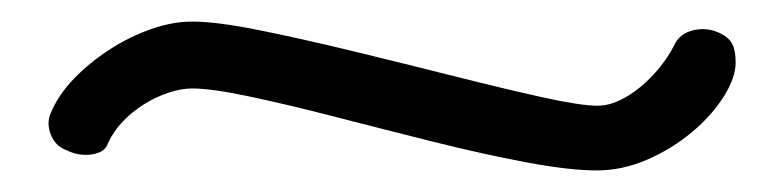

<svg xmlns="http://www.w3.org/2000/svg" viewBox="-20 -365 727 178"><path d="M158 -345Q181 -345 220.5 -337Q260 -329 307.5 -317.5Q355 -306 400.5 -294.5Q446 -283 482 -275Q518 -267 534 -267Q544 -267 554.5 -272Q565 -277 574.5 -285Q584 -293 592 -303Q600 -313 605 -323Q610 -334 623 -337Q636 -340 648 -334Q656 -330 659 -324Q662 -318 662 -307Q662 -293 651 -275.5Q640 -258 621.5 -242.5Q603 -227 580 -217Q557 -207 533 -207Q508 -207 468 -214.5Q428 -222 382 -233.5Q336 -245 291.5 -256.5Q247 -268 211.5 -275.5Q176 -283 158 -283Q148 -283 136 -279Q124 -275 113 -268Q102 -261 93.5 -252Q85 -243 80 -232Q78 -226 71.5 -223.5Q65 -221 57 -221.5Q49 -222 41 -226Q31 -230 27 -240.5Q23 -251 27 -260Q34 -277 48.5 -292Q63 -307 81.5 -319Q100 -331 120 -338Q140 -345 158 -345Z"/></svg>

Font: Fredoka Expanded Light
Style: Regular
Weight: 300
Width: 7
Designer: Ben Nathan
Foundry: Milena B. Brandão, Ben Nathan
Version: Version 2.001